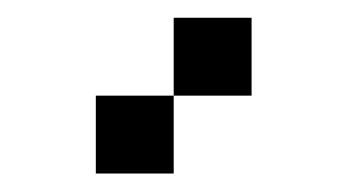

<svg xmlns="http://www.w3.org/2000/svg" viewBox="-20 -801 387 214"><path d="M173.6 -607.6H86.8V-694.4H173.6ZM173.6 -781.2H260.4V-694.4H173.6Z"/></svg>

Font: 8-bit Operator+
Style: Regular
Weight: 400
Designer: GrandChaos9000
Foundry: Grand Chaos Productions
Version: Version 1.2.0 - April 24, 2014